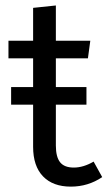

<svg xmlns="http://www.w3.org/2000/svg" viewBox="-20 -676 397 708"><path d="M325.2 -80.1 356.9 -22.9Q304.7 12.2 241.2 12.2Q175.3 12.2 138.7 -25.6Q102.1 -63.5 102.1 -134.8V-290H21V-355H102.1V-460.9H11.2V-525.9H102.1V-647L186 -655.8V-525.9H313L304.2 -460.9H186V-355H298.8V-290H186V-139.2Q186 -97.2 201.7 -77.6Q217.3 -58.1 252 -58.1Q287.6 -58.1 325.2 -80.1Z"/></svg>

Font: Fira Sans Book
Style: Regular
Weight: 350
Designer: Carrois Corporate & Edenspiekermann AG
Foundry: Carrois Corporate GbR & Edenspiekermann AG
Version: Version 4.203;PS 004.203;hotconv 1.0.88;makeotf.lib2.5.64775